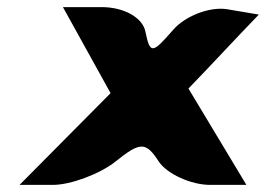

<svg xmlns="http://www.w3.org/2000/svg" viewBox="-20 -570 748 540"><path d="M291 -308C206 -222 120 -136 35 -50H129C179 -50 261 -81 304 -115C375 -172 390 -172 427 -115C450 -81 517 -50 571 -50H673C619 -140 564 -231 510 -321C577 -390 641 -460 708 -529L619 -544C570 -552 500 -525 466 -485C408 -418 402 -418 389 -481C381 -521 328 -550 266 -550H157C202 -469 246 -389 291 -308Z"/></svg>

Font: Hussar Skorodowane
Style: Ky
Weight: 700
Foundry: Cannot Into Space Fonts
Version: Version 0.892